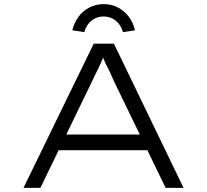

<svg xmlns="http://www.w3.org/2000/svg" viewBox="-20 -912 1005 932"><path d="M94 0 435 -700H533L871 0H784L535 -514Q522 -544 513.5 -562Q505 -580 498 -593Q491 -606 484.5 -622Q478 -638 470 -663L493 -664Q482 -635 474.5 -617.5Q467 -600 460 -585.5Q453 -571 444.5 -554Q436 -537 423 -509L176 0ZM235 -183 267 -259H695L709 -183ZM389 -756 331 -765Q340 -802 361 -830.5Q382 -859 413.5 -875.5Q445 -892 483 -892Q522 -892 553 -875.5Q584 -859 605.5 -830.5Q627 -802 635 -765L577 -756Q566 -793 541 -812.5Q516 -832 483 -832Q450 -832 425 -812.5Q400 -793 389 -756Z"/></svg>

Font: Lexend Zetta Light
Style: Regular
Weight: 300
Designer: Bonnie Shaver-Troup, Thomas Jockin
Foundry: Lexend
Version: Version 1.007